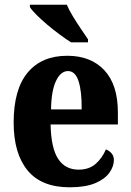

<svg xmlns="http://www.w3.org/2000/svg" viewBox="-20 -786 556 816"><path d="M276 10Q156 10 97 -62Q38 -134 38 -265Q38 -406 97.5 -477.5Q157 -549 266 -549Q366 -549 423.5 -487.5Q481 -426 481 -308V-257H195Q197 -157 227 -111Q257 -65 314 -65Q359 -65 387 -90Q415 -115 430 -151Q444 -146 454 -134.5Q464 -123 464 -106Q464 -79 445 -52Q426 -25 384.5 -7.5Q343 10 276 10ZM327 -321Q328 -397 314 -440.5Q300 -484 269 -484Q238 -484 218 -442Q198 -400 197 -321ZM282 -606Q260 -620 233.5 -639.5Q207 -659 181 -681Q155 -703 135 -723Q115 -743 107 -756V-766H264Q273 -744 289.5 -717Q306 -690 323.5 -664Q341 -638 354 -619V-606Z"/></svg>

Font: Noto Serif Tamil Condensed ExtraBold
Style: Italic
Weight: 800
Width: 3
Italic angle: -12°
Designer: Indian Type Foundry, Tom Grace, and the Monotype Design Team
Foundry: Monotype Imaging Inc.
Version: Version 2.003; ttfautohint (v1.8.4.7-5d5b)